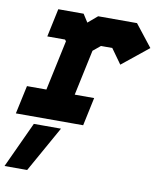

<svg xmlns="http://www.w3.org/2000/svg" viewBox="-100 -610 783 944"><g transform="rotate(10 291.0 -137.5)"><path d="M-2.5 0.5 28 -141H125L178.5 -391.5L172.5 -399H84L114 -540H240.5L266 -500L313 -540H507L593 -430.5L461.5 -324.5L408.5 -398.5H352L315 -368L266.5 -140.5H363.5L333.5 0.5ZM77 -71H284.5H180L252 -408L327.5 -470H462L496.5 -420L462 -470H327.5L252 -408L207 -470H162H207L252.5 -408L180.5 -71H77ZM-12.5 265 93.5 36H229L100.5 265ZM70.5 212H70L127.5 102H128Z"/></g></svg>

Font: Tourney Thin Black
Style: Italic
Weight: 900
Italic angle: -12°
Version: Version 1.015